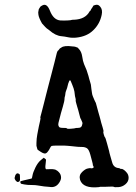

<svg xmlns="http://www.w3.org/2000/svg" viewBox="-20 -783 587 827"><path d="M56 -37Q58 -34 59.5 -35.5Q61 -37 61 -35Q61 -31 64 -33Q66 -34 66 -21Q67 -6 64.5 -3.5Q62 -1 62 -0.5Q62 0 61 0Q60 0 59 0Q58 0 58 0.5Q58 1 56.5 0.5Q55 0 54.5 0.5Q54 1 51.5 -1.5Q49 -4 49 -4Q48 -4 47.5 -5.5Q47 -7 46.5 -7Q46 -7 45 -9.5Q44 -12 43.5 -12.5Q43 -13 43 -16Q43 -19 43.5 -19.5Q44 -20 44 -21L46 -28Q46 -28 46.5 -29.5Q47 -31 48 -31Q48 -31 50.5 -34Q53 -37 54 -36Q55 -35 56 -37ZM173 -102Q172 -97 175 -99L176 -98V-97Q180 -100 176.5 -77Q173 -54 180 -54Q187 -54 196.5 -54.5Q206 -55 209.5 -54Q213 -53 215.5 -53Q218 -53 222.5 -50Q227 -47 227.5 -47Q228 -47 233 -42Q238 -37 240.5 -31Q243 -25 243 -18Q243 -8 235 4Q220 27 193 22L170 20Q149 17 140.5 15.5Q132 14 120 14Q96 14 85 11.5Q74 9 68 8L72 7H70L69 5Q73 4 67 3L65 2L67 1Q71 0 67 -2Q67 -2 84 -6.5Q101 -11 107.5 -12Q114 -13 116 -14Q118 -15 120 -27.5Q122 -40 132.5 -61.5Q143 -83 156 -93.5Q169 -104 169 -104Q169 -101 169.5 -101Q170 -101 171 -102ZM137 -155V-167Q137 -171 137.5 -176Q138 -181 138 -185.5Q138 -190 140.5 -203Q143 -216 144 -221.5Q145 -227 146 -231.5Q147 -236 147 -237Q147 -238 150 -250.5Q153 -263 153 -264Q153 -265 154 -270Q155 -275 154 -275.5Q153 -276 154 -279.5Q155 -283 160.5 -304Q166 -325 170 -341Q174 -357 177 -369Q180 -381 182.5 -390.5Q185 -400 187 -408Q189 -416 191 -423.5Q193 -431 201 -461.5Q209 -492 215 -515.5Q221 -539 223 -548Q225 -557 227 -561Q229 -565 230 -565Q231 -565 234.5 -570Q238 -575 239 -575Q240 -575 244 -578Q256 -588 293 -583Q296 -583 299.5 -582.5Q303 -582 306 -581Q309 -580 309.5 -579.5Q310 -579 312 -579Q314 -579 319 -573Q331 -561 334 -540Q337 -519 342 -507L353 -481L361 -456Q362 -452 364.5 -442.5Q367 -433 369.5 -425.5Q372 -418 372 -414Q372 -410 373.5 -401Q375 -392 376 -383.5Q377 -375 380 -368Q383 -361 386.5 -352.5Q390 -344 391 -343Q392 -342 392 -341.5Q392 -341 393 -339Q394 -337 397 -324.5Q400 -312 403.5 -300.5Q407 -289 409.5 -279.5Q412 -270 413.5 -264.5Q415 -259 416 -254.5Q417 -250 422 -234.5Q427 -219 425.5 -216Q424 -213 427.5 -202Q431 -191 432.5 -191Q434 -191 441.5 -163.5Q449 -136 450 -132Q451 -128 451.5 -124.5Q452 -121 455.5 -110Q459 -99 463 -84Q469 -61 491 -59Q497 -58 497 -57Q497 -56 503 -55L505 -56Q504 -56 509 -54Q514 -52 521.5 -44.5Q529 -37 531.5 -30.5Q534 -24 534 -17Q534 -1 520.5 10.5Q507 22 490 23Q473 24 470.5 22Q468 20 449 21Q430 22 421.5 21.5Q413 21 412 21.5Q411 22 406 23Q338 30 325 -8Q319 -28 333.5 -42Q348 -56 359 -57.5Q370 -59 370 -60V-59L369 -58H373Q387 -58 382 -68Q382 -69 381 -69Q380 -69 380 -72.5Q380 -76 377 -87Q374 -98 373 -102Q372 -106 369 -117Q363 -139 354.5 -144.5Q346 -150 333 -150Q320 -150 317.5 -150.5Q315 -151 306.5 -151.5Q298 -152 297 -152.5Q296 -153 287.5 -153.5Q279 -154 271.5 -155Q264 -156 235 -156Q206 -156 202.5 -154.5Q199 -153 195.5 -145.5Q192 -138 188.5 -133.5Q185 -129 185 -129Q185 -128 183.5 -127Q182 -126 180 -124Q173 -118 157 -128Q141 -138 141 -140ZM267 -231Q267 -227 285.5 -228.5Q304 -230 304.5 -231Q305 -232 315 -232Q325 -232 329 -236Q333 -240 333 -242.5Q333 -245 333.5 -245Q334 -245 335 -249.5Q336 -254 333.5 -258.5Q331 -263 330 -266.5Q329 -270 327.5 -271.5Q326 -273 323 -285.5Q320 -298 317 -308.5Q314 -319 312.5 -323.5Q311 -328 308 -339.5Q305 -351 306 -351Q307 -351 305.5 -358.5Q304 -366 303 -369Q301 -392 297 -402.5Q293 -413 291 -418.5Q289 -424 287.5 -427Q286 -430 285 -433Q279 -449 269 -404Q268 -400 265 -393Q262 -386 261.5 -379Q261 -372 259.5 -367.5Q258 -363 258 -359Q258 -348 250.5 -323Q243 -298 242.5 -295.5Q242 -293 241 -289.5Q240 -286 237 -274Q234 -262 232 -254.5Q230 -247 232 -241Q234 -235 239 -233.5Q244 -232 255.5 -232Q267 -232 267 -231ZM147 -743 151 -750Q152 -750 152.5 -752Q153 -754 157 -756.5Q161 -759 161 -759Q161 -759 163 -760Q182 -770 195 -737Q210 -698 239 -695Q256 -694 272 -695Q288 -696 288 -697Q288 -698 299 -698Q348 -700 366 -734L368 -736Q369 -735 371 -740Q373 -745 373.5 -745Q374 -745 376 -748Q383 -762 386 -760Q386 -760 388 -761Q390 -762 392.5 -762Q395 -762 395.5 -762.5Q396 -763 401 -762Q406 -761 411 -755Q423 -742 418 -719Q410 -680 382 -653Q355 -626 309 -621Q290 -619 273.5 -622.5Q257 -626 245 -627Q219 -629 192 -653Q188 -656 181 -661Q179 -662 161 -682Q147 -707 145.5 -719.5Q144 -732 145 -732Z"/></svg>

Font: TT2020 Style E
Style: Regular
Weight: 400
Version: Version 00.2